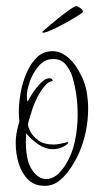

<svg xmlns="http://www.w3.org/2000/svg" viewBox="-20 -568 312 623"><path d="M125 35Q92 35 71.5 15Q51 -5 41 -36.5Q31 -68 31 -103Q31 -124 35 -143Q39 -162 43 -174Q42 -181 41.5 -188.5Q41 -196 41 -204Q41 -233 47 -267Q53 -301 66.5 -332Q80 -363 100.5 -382.5Q121 -402 151 -402Q177 -402 202 -380.5Q227 -359 246 -318Q257 -295 261.5 -268.5Q266 -242 266 -215Q266 -178 258.5 -141.5Q251 -105 237 -73Q227 -50 210.5 -24.5Q194 1 173 18Q152 35 125 35ZM130 13Q164 13 193 -34Q214 -67 223 -109.5Q232 -152 232 -195Q232 -227 228 -257Q224 -287 216 -315Q209 -340 192.5 -359.5Q176 -379 146 -376Q122 -374 104 -352Q86 -330 76.5 -302.5Q67 -275 67 -255Q67 -244 70 -238Q73 -246 85 -264.5Q97 -283 112 -298.5Q127 -314 140 -314Q151 -314 151 -305Q138 -304 125.5 -289.5Q113 -275 102.5 -255Q92 -235 85.5 -215.5Q79 -196 76 -185Q75 -181 73 -175Q71 -169 71 -163Q71 -156 79 -140.5Q87 -125 105 -112Q123 -99 154 -99Q163 -99 173 -101Q183 -103 192 -105L199 -107Q201 -107 201 -105Q201 -102 194.5 -97.5Q188 -93 183 -91Q169 -84 152 -84Q127 -84 104.5 -99.5Q82 -115 65 -135Q64 -127 64 -119.5Q64 -112 64 -105Q64 -47 84 -17Q104 13 130 13ZM121 -462Q117 -462 117 -464Q117 -465 132 -478Q147 -491 167 -507Q187 -523 204.5 -535.5Q222 -548 227 -548Q232 -548 240.5 -542Q249 -536 249 -530Q249 -527 232 -516.5Q215 -506 191.5 -493Q168 -480 148 -471Q128 -462 121 -462Z"/></svg>

Font: Inspiration
Style: Regular
Weight: 400
Designer: Robert E. Leuschke
Foundry: Robert E. Leuschke
Version: Version 2.010; ttfautohint (v1.8.3)